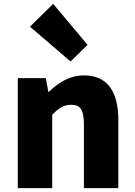

<svg xmlns="http://www.w3.org/2000/svg" viewBox="-20 -973 698 993"><path d="M72 0H250V-380C284 -413 308 -431 348 -431C393 -431 414 -409 414 -330V0H592V-352C592 -494 539 -583 415 -583C338 -583 280 -544 233 -498H230L217 -569H72ZM345 -655 433 -741 255 -953 135 -835Z"/></svg>

Font: Noto Sans CJK TC Black
Style: Regular
Weight: 900
Designer: Ryoko NISHIZUKA 西塚涼子 (kana, bopomofo & ideographs); Paul D. Hunt (Latin, Greek & Cyrillic); Sandoll Communications 산돌커뮤니
Foundry: Adobe
Version: Version 2.004;hotconv 1.0.118;makeotfexe 2.5.65603